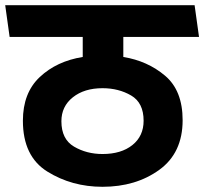

<svg xmlns="http://www.w3.org/2000/svg" viewBox="-31 -700 785 738"><path d="M57 -236Q57 -343 122 -404Q187 -465 287 -481V-558H6L-11 -680H717L734 -558H443V-481Q536 -466 603.5 -409Q671 -352 671 -238Q671 -112 581 -47Q491 18 363 18Q245 18 151 -40.5Q57 -99 57 -236ZM521 -236Q521 -305 473 -333Q425 -361 363 -361Q293 -361 249 -326Q205 -291 205 -234Q205 -165 253.5 -136.5Q302 -108 363 -108Q435 -108 478 -142.5Q521 -177 521 -236Z"/></svg>

Font: Palanquin Dark Medium
Style: Regular
Weight: 500
Designer: Pria Ravichandran
Version: Version 1.001